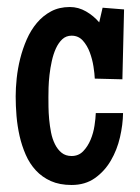

<svg xmlns="http://www.w3.org/2000/svg" viewBox="-20 -526 400 550"><path d="M335.4 -499 330.6 -298.8 251.5 -300.8Q251 -314.5 247.8 -335.2Q244.6 -356 237.3 -375.7Q230 -395.5 217.3 -409.7Q204.6 -423.8 185.1 -423.8Q169.4 -423.8 158.4 -413.6Q147.5 -403.3 140.1 -387.2Q132.8 -371.1 128.4 -351.1Q124 -331.1 121.8 -311.5Q119.6 -292 119.1 -275.1Q118.7 -258.3 118.7 -248Q118.7 -236.8 118.9 -220Q119.1 -203.1 120.8 -184.3Q122.6 -165.5 126.2 -146.7Q129.9 -127.9 137.5 -112.8Q145 -97.7 156.5 -88.4Q168 -79.1 185.1 -79.1Q205.1 -79.1 218.3 -92.8Q231.4 -106.4 239.5 -125.7Q247.6 -145 250.7 -166Q253.9 -187 254.4 -202.1H332.5Q332 -168.9 323.7 -132.8Q315.4 -96.7 297.6 -66.2Q279.8 -35.6 252 -15.9Q224.1 3.9 185.1 3.9Q150.9 3.9 125.7 -7.3Q100.6 -18.6 82.8 -37.8Q64.9 -57.1 53.7 -82.8Q42.5 -108.4 36.1 -136.5Q29.8 -164.6 27.3 -193.8Q24.9 -223.1 24.9 -250Q24.9 -273.4 27.8 -301.5Q30.8 -329.6 37.8 -357.9Q44.9 -386.2 56.6 -413.1Q68.4 -439.9 85.7 -460.4Q103 -481 126.2 -493.4Q149.4 -505.9 180.2 -505.9Q204.6 -505.9 226.6 -493.2Q248.5 -480.5 264.2 -461.9L273.9 -503.9Z"/></svg>

Font: Maiden Orange
Style: Regular
Weight: 400
Designer: Astigmatic (AOETI)
Foundry: Astigmatic (AOETI)
Version: Version 1.001